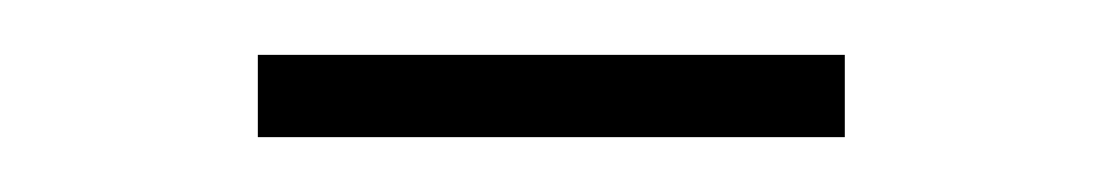

<svg xmlns="http://www.w3.org/2000/svg" viewBox="-20 -580 402 70"><path d="M74 -560H288V-530H74Z"/></svg>

Font: FiraGO UltraLight
Style: Regular
Weight: 200
Designer: bBox Type
Foundry: bBox Type GmbH
Version: Version 1.001